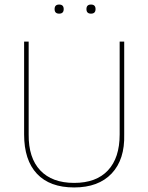

<svg xmlns="http://www.w3.org/2000/svg" viewBox="-20 -820 652 844"><path d="M220 -780Q220 -800 240 -800Q260 -800 260 -780Q260 -760 240 -760Q220 -760 220 -780ZM360 -780Q360 -800 380 -800Q400 -800 400 -780Q400 -760 380 -760Q360 -760 360 -780ZM526 -637V-229Q529 -119 471 -57.5Q413 4 306 4Q199 4 142.5 -56Q86 -116 86 -229V-637H106V-229Q105 -126 157 -71Q209 -16 306 -16Q403 -16 454.5 -71Q506 -126 506 -229V-637Z"/></svg>

Font: Alegreya Sans SC Thin
Style: Regular
Weight: 100
Designer: Juan Pablo del Peral
Foundry: Huerta Tipografica
Version: Version 2.007